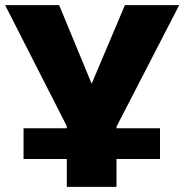

<svg xmlns="http://www.w3.org/2000/svg" viewBox="-35 -730 720 750"><path d="M420 -229V-235L665 -710H453L323 -403L196 -710H-15L226 -237V-229H57V-109H226V0H420V-109H590V-229Z"/></svg>

Font: Raleway Black
Style: Regular
Weight: 900
Designer: Matt McInerney, Pablo Impallari, Rodrigo Fuenzalida
Foundry: Matt McInerney, Pablo Impallari, Rodrigo Fuenzalida
Version: Version 3.000g; ttfautohint (v1.5) -l 8 -r 28 -G 28 -x 14 -D